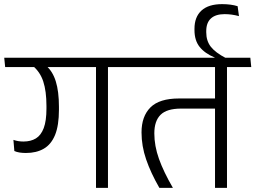

<svg xmlns="http://www.w3.org/2000/svg" viewBox="-38 -910 1236 930"><path d="M485 -600.5H427V0H485ZM370 -585H603L598 -630.5H365.5ZM-13 -585H564L559.5 -630.5H-17.5ZM184.5 -592.5H119Q156 -562.5 171.5 -515.5Q187 -468.5 187 -397V-384Q187 -324.5 173.8 -289.5Q160.5 -254.5 135.8 -239.5Q111 -224.5 75.5 -224.5Q62 -224.5 50.2 -226.5Q38.5 -228.5 27 -232.5L31.5 -178.5Q42.5 -173.5 57 -171.2Q71.5 -169 87.5 -169Q138.5 -169 174.2 -189.8Q210 -210.5 228.8 -256.5Q247.5 -302.5 247.5 -378.5V-392.5Q247.5 -467 232.2 -516Q217 -565 184.5 -592.5Z M1061.5 -600.5H1003.5V0H1061.5ZM946.5 -585H1179L1174.5 -630.5H941.5ZM567 -585H1129.5L1125 -630.5H562.5ZM734 0H799.5Q754.5 -77.5 732 -140.5Q709.5 -203.5 709.5 -264Q709.5 -324 739.8 -354Q770 -384 839 -384H1027.5V-433H829Q734 -433 690.8 -389.8Q647.5 -346.5 647.5 -268.5Q647.5 -203 669.8 -138Q692 -73 734 0Z M1056.5 -622.5V-628.5Q1005.5 -655 983.2 -683.5Q961 -712 961 -753.5V-759.5Q961 -800 983.8 -820.8Q1006.5 -841.5 1050 -841.5Q1067.5 -841.5 1084 -839.2Q1100.5 -837 1119.5 -832L1113 -880Q1097 -885 1078 -887.5Q1059 -890 1038 -890Q972 -890 938 -859Q904 -828 904 -770.5V-764.5Q904 -714 929 -682.8Q954 -651.5 1002.5 -631V-622.5Z"/></svg>

Font: Anek Devanagari Light
Style: Regular
Weight: 300
Designer: Kailash Malviya (Devanagari) & Yesha Goshar (Latin)
Foundry: Ek Type
Version: Version 1.003